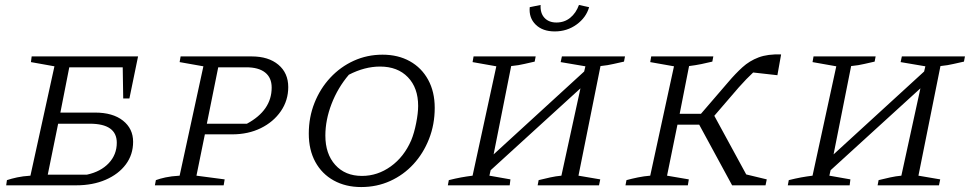

<svg xmlns="http://www.w3.org/2000/svg" viewBox="-20 -749 3920 776"><path d="M5 0 8 -21Q26 -27 49 -32Q72 -37 103 -39L200 -481L105 -498L108 -521H538L503 -351H478L476 -477H260L224 -294H364Q436 -294 477 -261.5Q518 -229 518 -176Q518 -124 488.5 -84.5Q459 -45 407 -22.5Q355 0 288 0ZM173 -43H331Q387 -55 419.5 -89.5Q452 -124 452 -172Q452 -249 343 -249H215Z M606 0 610 -21Q626 -27 649 -32Q672 -37 706 -39L802 -481L706 -498L710 -521H997Q1065 -521 1105 -487.5Q1145 -454 1145 -397Q1145 -343 1115 -299.5Q1085 -256 1034 -231Q983 -206 918 -206H808L774 -39L888 -24L884 0ZM975 -477H862L816 -249H978Q1078 -303 1078 -395Q1078 -435 1051.5 -456Q1025 -477 975 -477Z M1440 7Q1377 7 1329 -19.5Q1281 -46 1254.5 -94.5Q1228 -143 1228 -209Q1228 -275 1251 -333Q1274 -391 1315 -435Q1356 -479 1410 -503.5Q1464 -528 1526 -528Q1589 -528 1636.5 -501.5Q1684 -475 1710.5 -426.5Q1737 -378 1737 -313Q1737 -246 1714 -187.5Q1691 -129 1651 -85.5Q1611 -42 1557 -17.5Q1503 7 1440 7ZM1443 -38Q1506 -38 1559.5 -76.5Q1613 -115 1642 -182Q1654 -211 1662 -251.5Q1670 -292 1670 -321Q1670 -394 1628.5 -437Q1587 -480 1516 -480Q1454 -480 1390 -447Q1345 -394 1320 -329Q1295 -264 1295 -201Q1295 -127 1335 -82.5Q1375 -38 1443 -38Z M1790 0 1794 -21Q1822 -28 1844 -32Q1866 -36 1890 -39L1986 -481L1890 -498L1894 -521H2145L2141 -500Q2121 -496 2099 -490.5Q2077 -485 2046 -482L1975 -125L2341 -460L2346 -481L2246 -498L2251 -521H2506L2502 -500Q2482 -496 2459.5 -490.5Q2437 -485 2407 -482L2318 -39L2406 -24L2401 0H2153L2157 -21Q2181 -27 2204 -32Q2227 -37 2249 -39L2326 -392L1963 -61L1958 -39L2043 -24L2040 0ZM2222 -622Q2173 -622 2145 -649.5Q2117 -677 2121 -720L2165 -729Q2163 -696 2180.5 -677Q2198 -658 2229 -658Q2261 -658 2284.5 -677Q2308 -696 2320 -729L2361 -720Q2349 -678 2310.5 -650Q2272 -622 2222 -622Z M2508 0 2512 -21Q2534 -27 2558.5 -32Q2583 -37 2608 -39L2704 -481L2608 -498L2612 -521H2863L2859 -500Q2839 -495 2814.5 -490Q2790 -485 2765 -482L2727 -289H2813L2924 -418Q2952 -451 2980.5 -477Q3009 -503 3046 -517Q3083 -531 3137 -529L3122 -445L3024 -456Q3011 -444 2996.5 -429Q2982 -414 2966 -396L2867 -281L2996 -44L3079 -24L3074 0H2939L2806 -245H2718L2676 -39L2764 -24L2760 0Z M3164 0 3168 -21Q3196 -28 3218 -32Q3240 -36 3264 -39L3360 -481L3264 -498L3268 -521H3519L3515 -500Q3495 -496 3473 -490.5Q3451 -485 3420 -482L3349 -125L3715 -460L3720 -481L3620 -498L3625 -521H3880L3876 -500Q3856 -496 3833.5 -490.5Q3811 -485 3781 -482L3692 -39L3780 -24L3775 0H3527L3531 -21Q3555 -27 3578 -32Q3601 -37 3623 -39L3700 -392L3337 -61L3332 -39L3417 -24L3414 0Z"/></svg>

Font: Piazzolla SC Light
Style: Italic
Weight: 300
Italic angle: -11.3°
Designer: Juan Pablo del Peral
Foundry: Huerta Tipografica
Version: Version 1.330